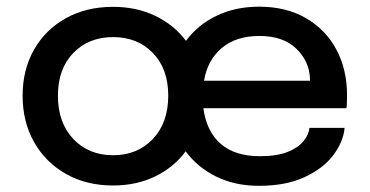

<svg xmlns="http://www.w3.org/2000/svg" viewBox="-20 -560 1136 590"><path d="M327.5 10Q245.5 10 182.8 -25.5Q120 -61 84.8 -123.2Q49.5 -185.5 49.5 -266Q49.5 -346 84.8 -407.8Q120 -469.5 182.8 -504.2Q245.5 -539 327.5 -539Q399.5 -539 457.2 -511.2Q515 -483.5 551.5 -434.5Q588 -484 646 -511.8Q704 -539.5 776 -539.5Q859 -539.5 919.8 -504.5Q980.5 -469.5 1013.5 -408Q1046.5 -346.5 1046.5 -266.5Q1046.5 -257.5 1046 -244.8Q1045.5 -232 1044.5 -227.5H605Q614.5 -156 658.2 -118Q702 -80 778.5 -80Q832 -80 864.8 -93.5Q897.5 -107 913.2 -127Q929 -147 931 -167H1039Q1035 -124 1004 -83Q973 -42 915.5 -15.5Q858 11 775.5 11Q702.5 11 644.8 -17.2Q587 -45.5 550.5 -95Q514.5 -46 457 -18Q399.5 10 327.5 10ZM607 -312H932.5Q932.5 -313.5 932.5 -317.5Q931 -371 890.8 -410.2Q850.5 -449.5 777 -449.5Q705.5 -449.5 661.5 -412.5Q617.5 -375.5 607 -312ZM327.5 -83Q402.5 -83 449.8 -133Q497 -183 497 -266Q497 -348.5 449.8 -397.2Q402.5 -446 327.5 -446Q252.5 -446 205.2 -397.2Q158 -348.5 158 -266Q158 -183 205.2 -133Q252.5 -83 327.5 -83Z"/></svg>

Font: Epilogue Medium
Style: Regular
Weight: 500
Designer: Tyler Finck
Foundry: Etcetera Type Co
Version: Version 2.111; ttfautohint (v1.8.3)